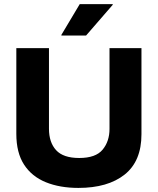

<svg xmlns="http://www.w3.org/2000/svg" viewBox="-20 -911 773 941"><path d="M364.2 10Q273.3 10 204.6 -17.9Q135.8 -45.8 97.9 -104.2Q60 -162.5 60 -255V-675H220V-280Q220 -213.3 255 -175Q290 -136.7 368.3 -136.7Q449.2 -136.7 482.9 -177.5Q516.7 -218.3 516.7 -279.2V-675H673.3V-253.3Q673.3 -120.8 590.8 -55.4Q508.3 10 364.2 10ZM280.8 -736.7V-740L370.8 -890.8H532.5V-887.5L401.7 -736.7Z"/></svg>

Font: Funnel Display Light ExtraBold
Style: Regular
Weight: 800
Version: Version 1.000